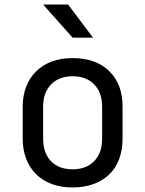

<svg xmlns="http://www.w3.org/2000/svg" viewBox="-20 -816 640 846"><path d="M170 -205Q170 -142 204.5 -106Q239 -70 300 -70Q360 -70 395 -106Q430 -142 430 -205V-345Q430 -408 395 -444Q360 -480 300 -480Q240 -480 205 -444Q170 -408 170 -345ZM80 -345Q80 -395 95.5 -434.5Q111 -474 139.5 -502Q168 -530 208.5 -545Q249 -560 300 -560Q402 -560 461 -503Q520 -446 520 -346V-205Q520 -155 505 -115Q490 -75 461.5 -47.5Q433 -20 392 -5Q351 10 300 10Q249 10 208.5 -5Q168 -20 139.5 -48Q111 -76 95.5 -116Q80 -156 80 -205ZM170 -796H280L390 -650H300Z"/></svg>

Font: JetBrainsMono NF
Style: Regular
Weight: 400
Monospace: yes
Designer: Philipp Nurullin, Konstantin Bulenkov
Foundry: JetBrains
Version: Version 1.0.2; ttfautohint (v1.8.3)